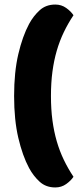

<svg xmlns="http://www.w3.org/2000/svg" viewBox="-20 -688 345 844"><path d="M223 136Q182 136 154.5 111Q127 86 108 51Q79 -3 60.5 -82Q42 -161 42 -266Q42 -371 60.5 -450Q79 -529 108 -583Q127 -618 154.5 -643Q182 -668 223 -668Q250 -668 271 -653Q292 -638 303 -621Q279 -585 260.5 -546.5Q242 -508 229.5 -465Q217 -422 210.5 -373Q204 -324 204 -266Q204 -208 210.5 -159Q217 -110 229.5 -67Q242 -24 260.5 14.5Q279 53 303 89Q292 106 271 121Q250 136 223 136Z"/></svg>

Font: Baloo Chettan 2 ExtraBold
Style: Regular
Weight: 800
Designer: Maithili Shingre, Unnati Kotecha and Ek Type
Foundry: Ek Type
Version: Version 1.640;hotconv 1.0.111;makeotfexe 2.5.65597; ttfautoh